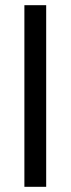

<svg xmlns="http://www.w3.org/2000/svg" viewBox="-20 -720 273 740"><path d="M74 0V-700H158V0Z"/></svg>

Font: DVN - DM Sans
Style: Regular
Weight: 400
Designer: Colophon Foundry, Jonny Pinhorn
Foundry: Colophon Foundry
Version: Version 4.004;gftools[0.9.30]